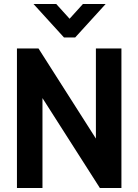

<svg xmlns="http://www.w3.org/2000/svg" viewBox="-20 -943 694 963"><path d="M301 -755 148 -923H262L329 -849L396 -923H510L357 -755ZM65 0V-700H173L461 -248V-700H589V0H481L193 -451V0Z"/></svg>

Font: Haskoy Bold
Style: Regular
Weight: 700
Designer: Ertekin Erdin
Foundry: Ertekin Erdin
Version: Version 1.500; ttfautohint (v1.8.3)